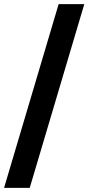

<svg xmlns="http://www.w3.org/2000/svg" viewBox="-20 -810 428 930"><path d="M0 100V99L264 -790H388V-789L124 100Z"/></svg>

Font: Foldit SemiBold
Style: Regular
Weight: 600
Version: Version 1.003